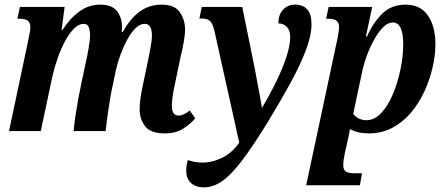

<svg xmlns="http://www.w3.org/2000/svg" viewBox="-20 -566 1923 829"><path d="M692 10Q630 10 606.5 -21Q583 -52 583 -93Q583 -131 594 -185L617 -294Q623 -323 629.5 -357.5Q636 -392 636 -415Q636 -433 629.5 -448Q623 -463 604 -463Q585 -463 566 -445Q547 -427 530.5 -397Q514 -367 501 -332Q488 -297 480 -262L468 -203Q461 -174 455 -137.5Q449 -101 444 -65Q439 -29 436 0H298Q300 -28 305.5 -64.5Q311 -101 318 -139.5Q325 -178 332 -210L350 -294Q357 -325 363 -360Q369 -395 369 -415Q369 -431 364 -447Q359 -463 341 -463Q320 -463 299.5 -442.5Q279 -422 261 -388.5Q243 -355 229 -315Q215 -275 206 -235L156 0H19L103 -397Q111 -434 111 -450Q111 -485 68 -485H55L66 -536H259L246 -436H249Q284 -489 324 -517.5Q364 -546 413 -546Q464 -546 485.5 -517.5Q507 -489 507 -449Q507 -444 506.5 -438.5Q506 -433 505 -428H510Q543 -487 584 -516.5Q625 -546 678 -546Q734 -546 756.5 -513.5Q779 -481 779 -438Q779 -416 773 -382.5Q767 -349 759 -317L735 -202Q729 -175 725.5 -151Q722 -127 722 -110Q722 -67 751 -67Q773 -67 799 -89L823 -55Q802 -30 770 -10Q738 10 692 10Z M860 243Q826 243 805 224.5Q784 206 784 169Q784 150 791 125Q822 136 852 136Q897 136 939.5 115Q982 94 1013 50L906 -432Q899 -463 887.5 -474.5Q876 -486 851 -486H841L851 -536H1026L1079 -275Q1083 -253 1089 -221.5Q1095 -190 1101 -158Q1107 -126 1111 -100Q1146 -159 1173.5 -215.5Q1201 -272 1217 -321.5Q1233 -371 1233 -407Q1233 -435 1218.5 -450Q1204 -465 1182 -465Q1182 -503 1202.5 -524.5Q1223 -546 1253 -546Q1325 -546 1325 -462Q1325 -412 1299.5 -346Q1274 -280 1231.5 -203Q1189 -126 1138 -42Q1076 59 1029 122Q982 185 942 214Q902 243 860 243Z M1302 234 1437 -399Q1440 -416 1442 -429Q1444 -442 1444 -450Q1444 -485 1401 -485H1388L1399 -536H1587L1560 -409H1565Q1592 -470 1631.5 -508Q1671 -546 1731 -546Q1795 -546 1827.5 -499Q1860 -452 1860 -376Q1860 -327 1847.5 -273.5Q1835 -220 1811.5 -169.5Q1788 -119 1753.5 -78.5Q1719 -38 1673.5 -14Q1628 10 1573 10Q1523 10 1491 -9Q1488 11 1482 37L1469 95Q1466 109 1464 123Q1462 137 1462 147Q1462 168 1474 175Q1486 182 1509 182H1543L1534 234ZM1562 -47Q1597 -47 1626 -78Q1655 -109 1676 -158.5Q1697 -208 1709 -265.5Q1721 -323 1721 -375Q1721 -469 1676 -469Q1656 -469 1636 -450Q1616 -431 1598 -399.5Q1580 -368 1565.5 -330Q1551 -292 1543 -253L1505 -74Q1515 -61 1530 -54Q1545 -47 1562 -47Z"/></svg>

Font: Noto Serif Condensed
Style: Bold Italic
Weight: 700
Width: 3
Italic angle: -12°
Designer: Monotype Design Team
Foundry: Monotype Imaging Inc.
Version: Version 2.014